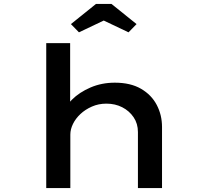

<svg xmlns="http://www.w3.org/2000/svg" viewBox="-20 -960 1061 980"><path d="M216 0V-740H338V-379L297 -373Q309 -413 347 -451Q385 -489 442 -513.5Q499 -538 566 -538Q646 -538 699.5 -507Q753 -476 780 -424.5Q807 -373 807 -312V0H684V-286Q684 -329 662 -361.5Q640 -394 604 -412.5Q568 -431 523 -431Q483 -431 449 -416Q415 -401 390.5 -378Q366 -355 352.5 -327.5Q339 -300 339 -273V0H278Q247 0 231.5 0Q216 0 216 0ZM383 -795 342 -837 470 -940H549L677 -837L636 -795L495 -862H524Z"/></svg>

Font: Lexend Zetta Medium
Style: Regular
Weight: 500
Designer: Bonnie Shaver-Troup, Thomas Jockin
Foundry: Lexend
Version: Version 1.007